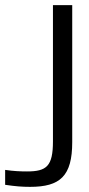

<svg xmlns="http://www.w3.org/2000/svg" viewBox="-161 -520 345 747"><path d="M-56 147C-80 147 -108 146 -141 141V199C-101 205 -75 207 -44 207C73 207 120 165 120 33V-500H45V30C45 127 20 147 -56 147Z"/></svg>

Font: LT Wave Light
Style: Regular
Weight: 300
Designer: Daniel Lyons
Version: Version 2.5 (Glyphs App)